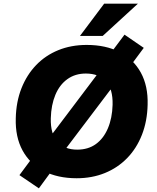

<svg xmlns="http://www.w3.org/2000/svg" viewBox="-20 -961 857 1047"><path d="M398 11Q295 11 219 -28Q143 -67 103 -140.5Q63 -214 66 -316Q68 -406 97 -479.5Q126 -553 177 -606Q228 -659 298 -687.5Q368 -716 453 -716Q557 -716 632.5 -677Q708 -638 748 -565Q788 -492 785 -390Q783 -300 754 -226Q725 -152 673.5 -99Q622 -46 552 -17.5Q482 11 398 11ZM401 -145Q461 -145 503 -175.5Q545 -206 568.5 -261.5Q592 -317 594 -390Q596 -476 557.5 -518Q519 -560 448 -560Q390 -560 347.5 -529.5Q305 -499 282 -444Q259 -389 257 -316Q255 -230 293.5 -187.5Q332 -145 401 -145ZM192 66 86 -6 181 -134 248 -208 522 -571 564 -645 659 -772 764 -700 669 -572 602 -498 328 -136 286 -62ZM416 -765 548 -941H732L540 -765Z"/></svg>

Font: Nunito Sans 11pt Black
Style: Italic
Weight: 900
Italic angle: -9°
Version: Version 3.101;gftools[0.9.27]